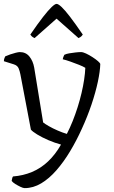

<svg xmlns="http://www.w3.org/2000/svg" viewBox="-20 -768 588 988"><path d="M107 200Q99 200 85.5 193.5Q72 187 59 179Q46 171 40 163Q42 153 43 148.5Q44 144 47 140Q99 136 144.5 117Q190 98 227.5 62.5Q265 27 294 -24Q261 -33 228.5 -47Q196 -61 171.5 -76Q147 -91 139 -101L85 -385Q82 -401 76 -416Q70 -431 51 -437L0 -453Q0 -462 3 -469Q6 -476 7 -478Q18 -483 32.5 -488Q47 -493 61 -496.5Q75 -500 82 -500Q113 -500 131.5 -477Q150 -454 156 -420L202 -138Q210 -131 231 -119Q252 -107 277.5 -96Q303 -85 324 -79Q340 -110 354 -145Q368 -180 379.5 -216.5Q391 -253 399.5 -289Q408 -325 413 -358.5Q418 -392 419 -419Q408 -426 386.5 -434.5Q365 -443 342.5 -451Q320 -459 303 -463Q304 -470 306.5 -476Q309 -482 311 -486Q321 -491 336 -493.5Q351 -496 368 -498Q385 -500 397 -500Q407 -500 423 -492.5Q439 -485 456 -474Q473 -463 484.5 -453Q496 -443 496 -438Q495 -401 483.5 -347Q472 -293 451 -230.5Q430 -168 401 -105Q374 -45 341 10Q308 65 270.5 108Q233 151 192 175.5Q151 200 107 200ZM158 -572Q147 -577 142.5 -582Q138 -587 136 -590Q175 -647 202 -681.5Q229 -716 246 -732Q263 -748 271 -748Q280 -748 297 -732Q314 -716 340.5 -681.5Q367 -647 406 -590Q404 -587 399.5 -582Q395 -577 384 -572L271 -672Z"/></svg>

Font: Texturina 12pt ExtraLight
Style: Regular
Weight: 250
Designer: Guillermo Torres Carreño
Foundry: Omnibus-Type
Version: Version 1.002